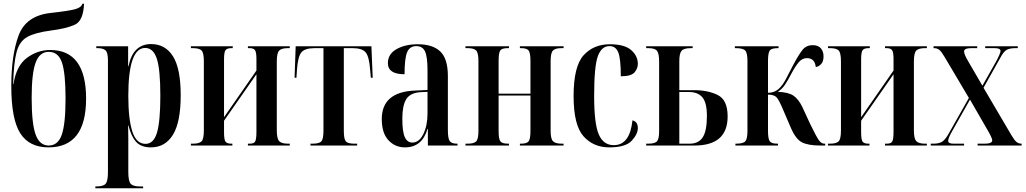

<svg xmlns="http://www.w3.org/2000/svg" viewBox="-20 -786 5543 1037"><path d="M242 10Q445 10 445 -253Q445 -516 251 -516Q183 -516 125.5 -473.5Q68 -431 53 -332H51Q54 -446 69.5 -504.5Q85 -563 127.5 -586.5Q170 -610 254 -621Q340 -632 385 -653Q430 -674 434 -766H425Q420 -746 386.5 -736.5Q353 -727 253 -716Q120 -701 80.5 -594.5Q41 -488 41 -321Q41 -142 89.5 -66Q138 10 242 10ZM243 0Q194 0 172.5 -59Q151 -118 151 -258Q151 -390 172.5 -448Q194 -506 243 -506Q295 -506 314.5 -448.5Q334 -391 334 -254Q334 -116 313.5 -58Q293 0 243 0Z M495 231H753V221H735Q699 221 686 206.5Q673 192 673 143V32Q673 -4 673 -38.5Q673 -73 672 -108H674Q688 -50 715 -20Q742 10 795 10Q872 10 914 -58Q956 -126 956 -272Q956 -415 914.5 -481.5Q873 -548 796 -548Q698 -548 674 -428H672V-536H500V-526H507Q535 -526 549 -515Q563 -504 563 -460V143Q563 192 550.5 206.5Q538 221 500 221H495ZM766 -9Q716 -9 694.5 -76.5Q673 -144 673 -268Q673 -527 764 -527Q808 -527 827 -469Q846 -411 846 -268Q846 -131 828 -70Q810 -9 766 -9Z M1011 0H1235V-10H1229Q1206 -10 1198 -21Q1190 -32 1190 -72V-134L1365 -385V-75Q1365 -35 1358.5 -22.5Q1352 -10 1329 -10H1319V0H1545V-10H1535Q1501 -10 1488 -23.5Q1475 -37 1475 -83V-454Q1475 -500 1488 -513Q1501 -526 1535 -526H1545V-536H1319V-526H1328Q1350 -526 1357.5 -514.5Q1365 -503 1365 -468V-405L1190 -153V-466Q1190 -504 1198 -515Q1206 -526 1230 -526H1237V-536H1011V-526H1022Q1055 -526 1068 -514Q1081 -502 1081 -455V-81Q1081 -34 1068 -22Q1055 -10 1022 -10H1011Z M1657 0H1909V-10H1894Q1858 -10 1847.5 -23Q1837 -36 1837 -80V-526H1884Q1936 -526 1955 -503Q1974 -480 1979 -410L1983 -366H1993L1986 -536H1577L1571 -366H1581L1584 -410Q1589 -481 1608 -503.5Q1627 -526 1680 -526H1727V-80Q1727 -36 1716 -23Q1705 -10 1668 -10H1657Z M2167 10Q2260 10 2289 -90H2291V0H2451V-10H2448Q2419 -10 2409 -24Q2399 -38 2399 -85V-375Q2399 -469 2358 -508Q2317 -547 2237 -547Q2168 -547 2121.5 -520.5Q2075 -494 2075 -445Q2075 -385 2165 -385Q2165 -471 2179 -504Q2193 -537 2228 -537Q2262 -537 2275.5 -508.5Q2289 -480 2289 -406V-300L2223 -297Q2042 -290 2042 -143Q2042 -67 2078 -28.5Q2114 10 2167 10ZM2207 -16Q2180 -16 2166.5 -45Q2153 -74 2153 -145Q2153 -216 2174 -250Q2195 -284 2249 -288L2289 -290V-173Q2289 -108 2266.5 -62Q2244 -16 2207 -16Z M2494 0H2729V-10H2724Q2693 -10 2683 -22Q2673 -34 2673 -79V-270H2845V-79Q2845 -35 2835 -22.5Q2825 -10 2794 -10H2788V0H3024V-10H3014Q2980 -10 2967 -23Q2954 -36 2954 -79V-457Q2954 -501 2967 -513.5Q2980 -526 3012 -526H3024V-536H2788V-526H2794Q2825 -526 2835 -513.5Q2845 -501 2845 -457V-280H2673V-457Q2673 -501 2682 -513.5Q2691 -526 2722 -526H2729V-536H2494V-526H2506Q2539 -526 2551.5 -513.5Q2564 -501 2564 -457V-79Q2564 -34 2551.5 -22Q2539 -10 2506 -10H2494Z M3271 10Q3359 10 3392 -26Q3425 -62 3425 -94Q3425 -129 3396 -136Q3382 -2 3295 -2Q3239 -2 3214 -60Q3189 -118 3189 -268Q3189 -428 3209 -482.5Q3229 -537 3272 -537Q3306 -537 3319.5 -502.5Q3333 -468 3333 -374Q3389 -374 3407 -395Q3425 -416 3425 -441Q3425 -484 3389 -515.5Q3353 -547 3274 -547Q3186 -547 3132 -487.5Q3078 -428 3078 -267Q3078 -110 3131.5 -50Q3185 10 3271 10Z M3470 0H3731Q3910 0 3910 -157Q3910 -246 3857 -272.5Q3804 -299 3730 -299H3649V-456Q3649 -497 3661 -511.5Q3673 -526 3711 -526H3721V-536H3470V-526H3481Q3518 -526 3529 -511Q3540 -496 3540 -453V-78Q3540 -38 3529.5 -24Q3519 -10 3481 -10H3470ZM3649 -10V-289H3702Q3749 -289 3773.5 -260.5Q3798 -232 3798 -160Q3798 -79 3775.5 -44.5Q3753 -10 3706 -10Z M3952 0H4182V-10H4179Q4147 -10 4137.5 -23Q4128 -36 4128 -79V-275Q4161 -275 4174.5 -260Q4188 -245 4211 -190L4250 -99Q4277 -35 4311 -17.5Q4345 0 4410 0H4437V-10H4432Q4416 -10 4402.5 -29Q4389 -48 4356 -116L4313 -209Q4293 -250 4266 -269Q4239 -288 4181 -290Q4205 -306 4220.5 -329.5Q4236 -353 4253 -386Q4276 -429 4294.5 -450.5Q4313 -472 4338 -472Q4381 -472 4386 -424Q4402 -426 4415 -440Q4428 -454 4428 -482Q4428 -507 4414 -524.5Q4400 -542 4369 -542Q4334 -542 4313 -515Q4292 -488 4263 -433Q4242 -392 4226 -361.5Q4210 -331 4194 -314Q4168 -285 4128 -285V-457Q4128 -500 4137.5 -513Q4147 -526 4182 -526H4185V-536H3949V-526H3953Q3993 -526 4005 -513Q4017 -500 4017 -457V-79Q4017 -36 4005.5 -23Q3994 -10 3956 -10H3952Z M4452 0H4676V-10H4670Q4647 -10 4639 -21Q4631 -32 4631 -72V-134L4806 -385V-75Q4806 -35 4799.5 -22.5Q4793 -10 4770 -10H4760V0H4986V-10H4976Q4942 -10 4929 -23.5Q4916 -37 4916 -83V-454Q4916 -500 4929 -513Q4942 -526 4976 -526H4986V-536H4760V-526H4769Q4791 -526 4798.5 -514.5Q4806 -503 4806 -468V-405L4631 -153V-466Q4631 -504 4639 -515Q4647 -526 4671 -526H4678V-536H4452V-526H4463Q4496 -526 4509 -514Q4522 -502 4522 -455V-81Q4522 -34 4509 -22Q4496 -10 4463 -10H4452Z M5007 0H5187V-10H5130Q5101 -10 5101 -25Q5101 -40 5124 -80L5219 -248L5313 -85Q5339 -41 5339 -28Q5339 -10 5299 -10H5260V0H5498V-10H5497Q5482 -10 5470.5 -19Q5459 -28 5442 -57L5292 -312L5384 -476Q5401 -508 5417.5 -517Q5434 -526 5465 -526H5477V-536H5301V-526H5352Q5384 -526 5384 -511Q5384 -499 5360 -454L5286 -323L5211 -452Q5187 -492 5187 -508Q5187 -526 5226 -526H5258V-536H5022V-526H5024Q5042 -526 5053.5 -516.5Q5065 -507 5082 -478L5213 -257L5102 -61Q5084 -30 5067.5 -20Q5051 -10 5020 -10H5007Z"/></svg>

Font: Noto Serif Display Condensed Semi
Style: Regular
Weight: 600
Width: 3
Designer: Monotype Design Team
Foundry: Monotype Imaging Inc.
Version: Version 1.900